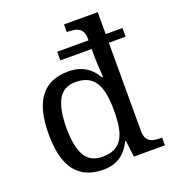

<svg xmlns="http://www.w3.org/2000/svg" viewBox="-139 -867 892 985"><g transform="rotate(-20 307.0 -375.0)"><path d="M505.9 -640.1H597.2V-592.8H505.9V-109.9Q505.9 -87.9 512.5 -74.5Q519 -61 530.3 -53.7Q541.5 -46.4 556.4 -44.2Q571.3 -42 587.9 -42H596.2V0H426.8L416 -89.8H412.1Q400.9 -66.9 386.5 -48.6Q372.1 -30.3 353.5 -17.3Q335 -4.4 311.5 2.7Q288.1 9.8 258.8 9.8Q209.5 9.8 171.4 -5.9Q133.3 -21.5 107.4 -54.2Q81.5 -86.9 68.4 -137.2Q55.2 -187.5 55.2 -256.8Q55.2 -326.7 68.4 -377.4Q81.5 -428.2 107.4 -461.2Q133.3 -494.1 171.4 -510Q209.5 -525.9 258.8 -525.9Q287.6 -525.9 311 -519.5Q334.5 -513.2 353.3 -501.5Q372.1 -489.7 386.7 -473.6Q401.4 -457.5 412.1 -438H418Q416.5 -462.4 415 -484.4Q414.1 -502.9 413.1 -522Q412.1 -541 412.1 -550.8V-592.8H241.2V-640.1H412.1V-649.9Q412.1 -671.9 405.5 -685.1Q398.9 -698.2 387.7 -705.6Q376.5 -712.9 361.6 -715.3Q346.7 -717.8 330.1 -717.8H321.8V-759.8H505.9ZM275.9 -54.2Q314.9 -54.2 341.1 -66.7Q367.2 -79.1 383.1 -104.2Q398.9 -129.4 405.5 -167.5Q412.1 -205.6 412.1 -256.8Q412.1 -306.6 405.5 -345Q398.9 -383.3 383.1 -409.4Q367.2 -435.5 340.8 -448.7Q314.5 -461.9 274.9 -461.9Q209 -461.9 180.4 -409.2Q151.9 -356.4 151.9 -255.9Q151.9 -154.8 180.7 -104.5Q209.5 -54.2 275.9 -54.2Z"/></g></svg>

Font: Noto Serif
Style: Regular
Weight: 400
Designer: Monotype Design team
Foundry: Monotype Imaging Inc.
Version: Version 1.02